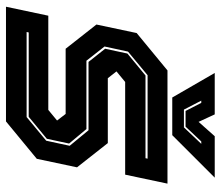

<svg xmlns="http://www.w3.org/2000/svg" viewBox="-68 -670 738 642"><g transform="rotate(90 301.0 -349.0)"><path d="M2.5 0 32.5 -141.5H347.5L384.5 -172L384 -169.5L361 -199.5H143L62 -302.5L90.5 -437L215.5 -540H594L564 -398.5H254L217 -368L217.5 -371L241.5 -340.5H458.5L539.5 -237.5L511 -103L386 0ZM87 -69H371.5L450.5 -134.5L467.5 -213L415.5 -276H187L143 -331.5L159 -406L232.5 -466.5H509L510.5 -473.5H231.5L152.5 -408L135.5 -329.5L183 -269H411.5L460 -211L444 -136.5L370.5 -76H88.5ZM306 -556 224 -698H362.5L387.5 -644L435.5 -698H574L432 -556ZM346.5 -595H406L461 -653H453L403.5 -600.5H351L324 -653H316.5Z"/></g></svg>

Font: Tourney ExtraBold
Style: Italic
Weight: 800
Italic angle: -12°
Version: Version 1.015